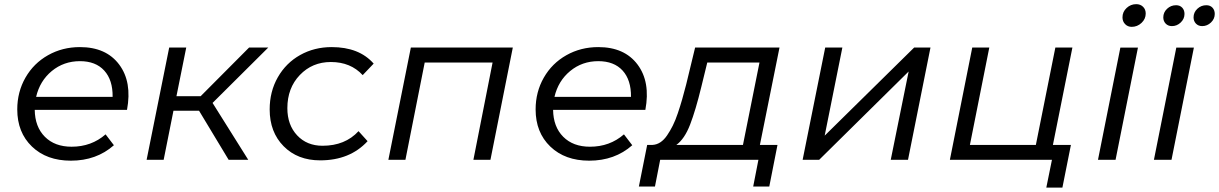

<svg xmlns="http://www.w3.org/2000/svg" viewBox="-20 -750 5720 901"><path d="M312.5 4Q199 4 130 -62.2Q61 -128.5 61 -236.5Q61 -318.5 99.5 -385.8Q138 -453 205.5 -491Q273 -529 355 -529Q478 -529 539.2 -447.2Q600.5 -365.5 576 -234.5H143Q144 -155 190.5 -108.2Q237 -61.5 316 -61.5Q409 -61.5 475.5 -119.5L514.5 -68.5Q432.5 4 312.5 4ZM355 -463Q279.5 -463 223.2 -416.8Q167 -370.5 149.5 -295.5H508.5Q509.5 -374.5 469.2 -418.8Q429 -463 355 -463Z M1145 0H1053L914 -230.5H794L748 0H668L774 -527H854L808 -298.5H921.5L1149 -527H1239L977.5 -267Z M1482.5 2.5Q1376.5 2.5 1311 -63.8Q1245.5 -130 1245.5 -236.5Q1245.5 -320.5 1283.8 -387.5Q1322 -454.5 1388.5 -491.8Q1455 -529 1536.5 -529Q1665.5 -529 1733.5 -451.5L1682 -397.5Q1625.5 -459 1532.5 -459Q1445.5 -459 1387 -398Q1328.5 -337 1328.5 -242.5Q1328.5 -164 1374.2 -115Q1420 -66 1493.5 -66Q1599.5 -66 1662.5 -134.5L1705 -87.5Q1622 2.5 1482.5 2.5Z M1882.5 0H1802.5L1908 -527H2386.5L2281.5 0H2201.5L2291.5 -456.5H1973Z M2745 4Q2631.5 4 2562.5 -62.2Q2493.5 -128.5 2493.5 -236.5Q2493.5 -318.5 2532 -385.8Q2570.5 -453 2638 -491Q2705.5 -529 2787.5 -529Q2910.5 -529 2971.8 -447.2Q3033 -365.5 3008.5 -234.5H2575.5Q2576.5 -155 2623 -108.2Q2669.5 -61.5 2748.5 -61.5Q2841.5 -61.5 2908 -119.5L2947 -68.5Q2865 4 2745 4ZM2787.5 -463Q2712 -463 2655.8 -416.8Q2599.5 -370.5 2582 -295.5H2941Q2942 -374.5 2901.8 -418.8Q2861.5 -463 2787.5 -463Z M3053.5 125.5H2978L3017 -70H3042.5Q3061.5 -71 3078.8 -82.2Q3096 -93.5 3110.5 -114.8Q3125 -136 3137.2 -160.5Q3149.5 -185 3161 -219.2Q3172.5 -253.5 3181.2 -283.8Q3190 -314 3200 -353.5L3242 -527H3638L3546 -70H3628.5L3590 125.5H3514.5L3539 0H3078ZM3271 -342Q3244.5 -233 3218.5 -165.5Q3192.5 -98 3154 -70H3466.5L3544 -456.5H3299Z M3824 0H3746.5L3852.5 -527H3933L3850 -113.5L4270 -527H4346.5L4241 0H4160L4244 -414.5Z M4965.5 130.5H4890L4916.5 0H4437.5L4542.5 -527H4622.5L4531.5 -70H4841L4932.5 -527H5012.5L4921 -70H5005.5Z M5237.5 -526.5H5320L5215 0H5132.5ZM5312 -730.5Q5331.5 -730.5 5344 -718.2Q5356.5 -706 5356.5 -686.5Q5356.5 -661 5336.8 -642.5Q5317 -624 5291 -624Q5272 -624 5259.8 -636.8Q5247.5 -649.5 5247.5 -668.5Q5247.5 -694.5 5266.8 -712.5Q5286 -730.5 5312 -730.5Z M5500 -526.5H5582.5L5477.5 0H5395ZM5499 -725.5Q5517 -725.5 5527.8 -714Q5538.5 -702.5 5538.5 -684.5Q5538.5 -661.5 5520.8 -644.5Q5503 -627.5 5479.5 -627.5Q5461.5 -627.5 5450.2 -639.2Q5439 -651 5439 -668.5Q5439 -692 5456.8 -708.8Q5474.5 -725.5 5499 -725.5ZM5641 -725.5Q5659 -725.5 5669.8 -714Q5680.5 -702.5 5680.5 -684.5Q5680.5 -661.5 5662.8 -644.5Q5645 -627.5 5621.5 -627.5Q5603.5 -627.5 5592.2 -639.2Q5581 -651 5581 -668.5Q5581 -692 5598.8 -708.8Q5616.5 -725.5 5641 -725.5Z"/></svg>

Font: Argentum Sans Light
Style: Italic
Weight: 300
Italic angle: -11.3°
Designer: Julieta Ulanovsky (font), Owen Earl (portions from Jones font), Cristiano Sobral (main changes and remaster)
Foundry: Julieta Ulanovsky (font), Owen Earl (portions from Jones font), Cristiano Sobral (main changes and remaster)
Version: Version 3.127